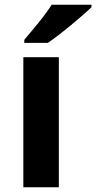

<svg xmlns="http://www.w3.org/2000/svg" viewBox="-20 -786 404 806"><path d="M227 0H78V-546H227ZM364 -756Q350 -742 327 -722Q304 -702 277.5 -680Q251 -658 225.5 -638.5Q200 -619 181 -606H82V-619Q98 -638 119.5 -663.5Q141 -689 162 -716.5Q183 -744 197 -766H364Z"/></svg>

Font: Noto Sans Telugu
Style: Bold
Weight: 700
Designer: Jelle Bosma - Monotype Design Team
Foundry: Monotype Imaging Inc.
Version: Version 2.005; ttfautohint (v1.8.4.7-5d5b)